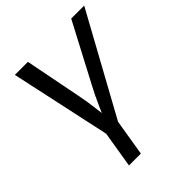

<svg xmlns="http://www.w3.org/2000/svg" viewBox="-207 -661 986 986"><g transform="rotate(-45 286.0 -167.5)"><path d="M187 9.3 68.4 -539.1H163.1L225.6 -221.2Q234.9 -173.8 240.2 -126.7Q245.6 -79.6 252 -35.2H222.2Q243.7 -79.6 264.2 -126.7Q284.7 -173.8 310.1 -221.2L477.5 -539.1H571.8L271 9.3ZM153.8 204.1 188 -3.9H274.4L240.2 204.1Z"/></g></svg>

Font: Inter 18pt
Style: Italic
Weight: 400
Italic angle: -9.3988°
Designer: Rasmus Andersson
Foundry: rsms
Version: Version 4.001;git-66647c0bb